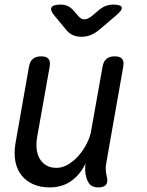

<svg xmlns="http://www.w3.org/2000/svg" viewBox="-20 -805 640 835"><path d="M408 10Q385 10 373 -1Q361 -12 355 -35Q351 -49 350.5 -64.5Q350 -80 352 -94Q329 -46 290 -18Q251 10 196 10Q156 10 125 -3.5Q94 -17 74 -42Q54 -67 47 -102Q40 -137 47 -180L106 -515Q110 -538 123 -549Q136 -560 159 -560Q182 -560 191 -549Q200 -538 196 -515L141 -206Q137 -180 139.5 -156.5Q142 -133 152.5 -115Q163 -97 181 -86Q199 -75 226 -75Q253 -75 278.5 -91Q304 -107 324 -130.5Q344 -154 358 -182Q372 -210 376 -234L426 -515Q430 -538 443 -549Q456 -560 479 -560Q502 -560 511 -549Q520 -538 516 -515L442 -95Q439 -80 440 -65Q441 -50 445 -35Q450 -12 440.5 -1Q431 10 408 10ZM244 -785Q261 -785 274 -779Q287 -773 297 -762L321 -735Q332 -721 347 -721Q362 -721 379 -735L410 -761Q424 -773 439.5 -779Q455 -785 472 -785Q506 -785 509.5 -773Q513 -761 484 -737L411 -675Q393 -660 374 -652.5Q355 -645 334 -645Q313 -645 296.5 -652.5Q280 -660 268 -675L216 -738Q197 -761 204 -773Q211 -785 244 -785Z"/></svg>

Font: Maple Mono
Style: Italic
Weight: 400
Italic angle: -10°
Monospace: yes
Designer: subframe7536
Version: Version 7.300